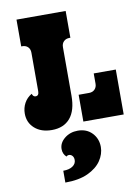

<svg xmlns="http://www.w3.org/2000/svg" viewBox="-110 -772 873 1200"><g transform="rotate(-10 326.5 -172.0)"><path d="M30 -112Q30 -148 46.5 -178.5Q63 -209 94 -227Q100 -207 116 -207Q137 -207 137 -236V-480Q137 -503 123.5 -516.5Q110 -530 87 -530H81V-700H393V-530H387Q365 -530 351 -516.5Q337 -503 337 -480V-172Q337 -78 296 -30Q255 18 180 18Q112 18 71 -18.5Q30 -55 30 -112ZM382 0V-170H448Q471 -170 484.5 -184Q498 -198 498 -220V-285H638V0ZM205 281Q243 281 265 266Q287 251 287 227Q287 210 278 200Q269 190 256 190Q247 190 240 197Q218 177 218 146Q218 107 253 78.5Q288 50 337 50Q393 50 427.5 86Q462 122 462 175Q462 220 434 261.5Q406 303 349 329.5Q292 356 205 356Z"/></g></svg>

Font: Exile
Style: Regular
Weight: 400
Designer: Bartłomiej Rózga @rozgatype
Version: Version 1.000; ttfautohint (v1.8.4.7-5d5b)